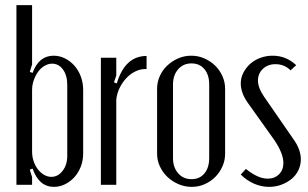

<svg xmlns="http://www.w3.org/2000/svg" viewBox="-20 -720 1201 748"><path d="M105 0H44V-700H105V-469L96 -440L107 -436Q131 -503 189 -503Q212 -503 233 -492.5Q254 -482 270 -464Q286 -446 295 -421.5Q304 -397 304 -370V-122Q304 -95 295 -71.5Q286 -48 270.5 -30.5Q255 -13 234 -2.5Q213 8 190 8Q132 8 107 -63L96 -59L105 -30ZM105 -129Q105 -110 111 -92Q117 -74 127.5 -60.5Q138 -47 151.5 -39Q165 -31 180 -31Q206 -31 224 -54.5Q242 -78 242 -112V-390Q242 -426 225.5 -449Q209 -472 183 -472Q168 -472 153.5 -463.5Q139 -455 128.5 -440.5Q118 -426 111.5 -407.5Q105 -389 105 -369Z M433 -495V-426L424 -399L435 -395Q467 -502 551 -502V-451Q530 -452 510 -443Q490 -434 474 -417.5Q458 -401 447 -379.5Q436 -358 433 -333V0H373V-495Z M725 -503Q752 -503 776 -492.5Q800 -482 818 -464.5Q836 -447 846.5 -423.5Q857 -400 857 -374V-121Q857 -95 846.5 -71.5Q836 -48 818.5 -30.5Q801 -13 777.5 -2.5Q754 8 727 8Q700 8 675.5 -2.5Q651 -13 632.5 -30.5Q614 -48 603 -71.5Q592 -95 592 -121V-374Q592 -400 602.5 -423.5Q613 -447 631.5 -464.5Q650 -482 674 -492.5Q698 -503 725 -503ZM726 -473Q694 -473 674 -450Q654 -427 654 -391V-104Q654 -68 674 -45Q694 -22 726 -22Q758 -22 776.5 -44.5Q795 -67 795 -104V-391Q795 -428 776.5 -450.5Q758 -473 726 -473Z M1112 -446Q1088 -470 1053 -470Q1024 -470 1004.5 -452Q985 -434 985 -406Q985 -378 1009 -343L1123 -178Q1152 -138 1152 -99Q1152 -77 1142.5 -57Q1133 -37 1116 -23Q1099 -9 1076.5 -0.5Q1054 8 1028 8Q998 8 969.5 -4.5Q941 -17 918 -40L938 -62Q960 -44 981.5 -34Q1003 -24 1023 -24Q1050 -24 1067 -41Q1084 -58 1084 -85Q1084 -122 1049 -174L945 -320Q918 -358 918 -395Q918 -417 928 -436.5Q938 -456 954.5 -471Q971 -486 994 -494.5Q1017 -503 1042 -503Q1095 -503 1134 -466Z"/></svg>

Font: Moniqa Paragraph
Style: Regular
Weight: 400
Designer: Rajesh Rajput
Foundry: Rajesh Rajput
Version: Version 1.000